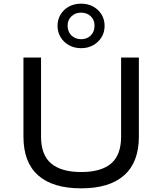

<svg xmlns="http://www.w3.org/2000/svg" viewBox="-20 -1019 886 1048"><path d="M423 9Q268 9 188 -62Q108 -133 108 -273V-705H204V-273Q204 -173 259.5 -126.5Q315 -80 423 -80Q532 -80 586.5 -126.5Q641 -173 641 -273V-705H738V-273Q738 -134 658 -62.5Q578 9 423 9ZM423 -756Q385 -756 356 -772.5Q327 -789 310.5 -816.5Q294 -844 294 -878Q294 -912 310.5 -939.5Q327 -967 356 -983Q385 -999 423 -999Q460 -999 489 -983Q518 -967 534.5 -939.5Q551 -912 551 -878Q551 -843 534.5 -816Q518 -789 489 -772.5Q460 -756 423 -756ZM423 -805Q455 -805 475.5 -825.5Q496 -846 496 -879Q496 -910 475.5 -930Q455 -950 422 -950Q391 -950 370 -930Q349 -910 349 -879Q349 -846 370 -825.5Q391 -805 423 -805Z"/></svg>

Font: Nunito Sans 7pt SemiExpanded
Style: Regular
Weight: 400
Width: 6
Designer: Vernon Adams
Foundry: Vernon Adams
Version: Version 3.101;gftools[0.9.27]